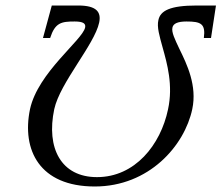

<svg xmlns="http://www.w3.org/2000/svg" viewBox="-20 -665 804 697"><path d="M251 -587C283 -587 292 -579 289 -565C279 -519 118 -402 89 -269C58 -120 124 12 324 12C521 12 650 -136 678 -269C696 -354 659 -431 631 -488C615 -522 602 -548 606 -565C609 -579 624 -587 657 -587C709 -587 727 -579 720 -527H746L764 -645H694C597 -645 562 -626 555 -592C549 -567 559 -534 570 -494C587 -433 609 -356 590 -268C563 -139 470 -22 332 -22C202 -22 147 -127 177 -269C198 -365 323 -503 340 -583C348 -621 331 -645 264 -645H168L136 -527H162C180 -583 203 -587 251 -587Z"/></svg>

Font: Libertinus Sans
Style: Italic
Weight: 400
Italic angle: -12°
Designer: Philipp H. Poll, Khaled Hosny
Foundry: Caleb Maclennan
Version: Version 7.050;RELEASE